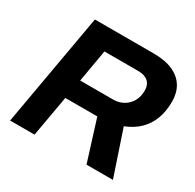

<svg xmlns="http://www.w3.org/2000/svg" viewBox="-150 -850 1030 1014"><g transform="rotate(30 365.0 -343.0)"><path d="M30 0 151 -686H510Q581 -686 628 -664.5Q675 -643 698 -604.5Q721 -566 721 -514Q721 -454 703 -407Q685 -360 650.5 -327Q616 -294 565 -274L657 0H496L418 -249H223L179 0ZM245 -368H447Q480 -368 507.5 -383.5Q535 -399 551 -427Q567 -455 567 -493Q567 -527 546 -546Q525 -565 486 -565H279Z"/></g></svg>

Font: Archivo SemiBold
Style: Bold Italic
Weight: 700
Italic angle: -10°
Version: Version 2.001